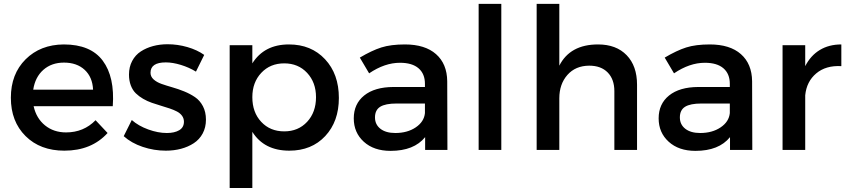

<svg xmlns="http://www.w3.org/2000/svg" viewBox="-20 -762 4307 976"><path d="M304.2 -536.1Q440.9 -536.1 502.4 -453.4Q564 -370.6 553.2 -222.2H150.9Q164.6 -160.6 208.7 -124.8Q252.9 -88.9 315.9 -88.9Q405.3 -88.9 465.8 -150.9L526.9 -85.9Q445.3 3.9 307.1 3.9Q184.6 3.9 109.9 -70.3Q35.2 -144.5 35.2 -265.1Q35.2 -385.7 110.1 -460.4Q185.1 -535.2 304.2 -536.1ZM148.9 -306.2H453.1Q450.2 -370.1 410.4 -407Q370.6 -443.8 305.2 -443.8Q242.2 -443.8 200.4 -407Q158.7 -370.1 148.9 -306.2Z M608.9 -69.8 649.9 -151.9Q683.6 -122.1 733.4 -104Q783.2 -85.9 828.1 -85.9Q867.2 -85.9 891.1 -100.1Q915 -114.3 915 -143.1Q915 -160.2 905.5 -173.3Q896 -186.5 879.6 -195.1Q863.3 -203.6 842.3 -210.7Q821.3 -217.8 798.1 -224.6Q774.9 -231.4 751.7 -239.5Q728.5 -247.6 707.5 -259.8Q686.5 -272 670.4 -287.6Q654.3 -303.2 645 -327.6Q635.7 -352.1 635.7 -382.8Q635.7 -421.9 651.9 -452.1Q668 -482.4 695.8 -500.5Q723.6 -518.6 758.1 -527.8Q792.5 -537.1 832 -537.1Q882.8 -537.1 932.6 -522.7Q982.4 -508.3 1018.1 -482.9L976.1 -397.9Q940.9 -419.4 899.4 -432.1Q857.9 -444.8 822.8 -444.8Q745.1 -444.8 745.1 -392.1Q745.1 -372.6 760.7 -358.4Q776.4 -344.2 801.3 -335.4Q826.2 -326.7 856.2 -318.1Q886.2 -309.6 916.3 -297.4Q946.3 -285.2 971.2 -268.3Q996.1 -251.5 1011.5 -222.2Q1026.9 -192.9 1026.9 -153.8Q1026.9 -114.3 1010.3 -83.5Q993.7 -52.7 964.8 -33.9Q936 -15.1 899.9 -5.6Q863.8 3.9 822.8 3.9Q762.7 3.9 705.3 -15.4Q647.9 -34.7 608.9 -69.8Z M1147.5 193.8V-532.2H1262.7V-439.9Q1323.2 -536.1 1448.7 -536.1Q1562 -536.1 1632.3 -460.9Q1702.6 -385.7 1702.6 -264.2Q1702.6 -144.5 1633.3 -70.3Q1564 3.9 1450.7 3.9Q1322.8 3.9 1262.7 -91.8V193.8ZM1262.7 -268.1Q1262.7 -190.9 1307.9 -142.6Q1353 -94.2 1424.8 -94.2Q1496.1 -94.2 1541.3 -142.8Q1586.4 -191.4 1586.4 -268.1Q1586.4 -342.8 1541.3 -391.4Q1496.1 -439.9 1424.8 -439.9Q1353.5 -439.9 1308.1 -391.6Q1262.7 -343.3 1262.7 -268.1Z M1778.3 -160.2Q1778.3 -233.9 1831.3 -276.6Q1884.3 -319.3 1979.5 -319.8H2140.1V-335.9Q2140.1 -386.7 2107.7 -414.8Q2075.2 -442.9 2013.2 -442.9Q1935.5 -442.9 1856.4 -389.2L1809.1 -469.2Q1870.1 -505.4 1918.5 -520.8Q1966.8 -536.1 2038.1 -536.1Q2140.6 -536.1 2196.5 -486.8Q2252.4 -437.5 2253.4 -349.1L2254.4 0H2141.1V-64.9Q2084.5 4.9 1965.3 4.9Q1880.4 4.9 1829.3 -41.5Q1778.3 -87.9 1778.3 -160.2ZM1886.2 -165Q1886.2 -128.9 1913.8 -107.4Q1941.4 -85.9 1989.3 -85.9Q2050.8 -85.9 2093.3 -114.5Q2135.7 -143.1 2140.1 -187V-235.8H1996.1Q1939 -235.8 1912.6 -219.2Q1886.2 -202.6 1886.2 -165Z M2413.1 0V-742.2H2528.3V0Z M2708 0V-742.2H2823.2V-428.2Q2877.9 -536.1 3020 -536.1Q3112.8 -536.1 3165.5 -481.4Q3218.3 -426.8 3218.3 -331.1V0H3103V-298.8Q3103 -358.9 3069.1 -393.6Q3035.2 -428.2 2975.1 -428.2Q2905.3 -427.7 2864.3 -381.1Q2823.2 -334.5 2823.2 -262.2V0Z M3328.1 -160.2Q3328.1 -233.9 3381.1 -276.6Q3434.1 -319.3 3529.3 -319.8H3689.9V-335.9Q3689.9 -386.7 3657.5 -414.8Q3625 -442.9 3563 -442.9Q3485.4 -442.9 3406.2 -389.2L3358.9 -469.2Q3419.9 -505.4 3468.3 -520.8Q3516.6 -536.1 3587.9 -536.1Q3690.4 -536.1 3746.3 -486.8Q3802.2 -437.5 3803.2 -349.1L3804.2 0H3690.9V-64.9Q3634.3 4.9 3515.1 4.9Q3430.2 4.9 3379.2 -41.5Q3328.1 -87.9 3328.1 -160.2ZM3436 -165Q3436 -128.9 3463.6 -107.4Q3491.2 -85.9 3539.1 -85.9Q3600.6 -85.9 3643.1 -114.5Q3685.5 -143.1 3689.9 -187V-235.8H3545.9Q3488.8 -235.8 3462.4 -219.2Q3436 -202.6 3436 -165Z M3958 0V-532.2H4073.2V-425.8Q4100.6 -479.5 4147.2 -507.8Q4193.8 -536.1 4256.8 -536.1V-425.8Q4178.2 -430.2 4129.2 -388.9Q4080.1 -347.7 4073.2 -277.8V0Z"/></svg>

Font: Trueno
Style: Regular
Weight: 400
Designer: Julieta Ulanovsky
Foundry: Julieta Ulanovsky
Version: Version 3.001b | FøM Fix